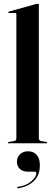

<svg xmlns="http://www.w3.org/2000/svg" viewBox="-20 -762 286 1021"><path d="M186.5 -736.5V-27.5Q186.5 -14 198.5 -12L226 -7Q231 -6.5 231 -3Q231 0 227 0H25.5Q21.5 0 21.5 -3Q21.5 -6 28 -7.5L55 -12Q67 -14 67 -27V-686.5Q67 -693 60.5 -693H28Q23.5 -693 23.5 -696.5Q23.5 -699 27.5 -700.5L171 -740.5Q178 -742 181 -742Q186.5 -742 186.5 -736.5ZM132 151Q99.5 151 84.8 135.5Q70 120 70 99Q70 74 86.5 58.2Q103 42.5 129.5 42.5Q158.5 42.5 175.2 61.8Q192 81 192 117Q192 169 161 199.8Q130 230.5 77.5 239Q72.5 240 71.5 236.5Q70.5 232.5 75 231.5Q120 225.5 146.5 202Q173 178.5 173 160Q173 151 165 151Z"/></svg>

Font: Fraunces 144pt S000 SemiBold
Style: Regular
Weight: 600
Version: Version 1.000; ttfautohint (v1.8.3)